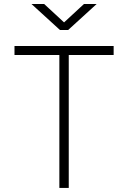

<svg xmlns="http://www.w3.org/2000/svg" viewBox="-20 -918 626 938"><path d="M270 0V-649.4H50.8V-693.4H535.2V-649.4H315.9V0ZM272.9 -771.5 133.8 -898.4H195.8L293 -808.6L390.1 -898.4H452.1L313 -771.5Z"/></svg>

Font: Cascadia Code ExtraLight
Style: Regular
Weight: 200
Monospace: yes
Designer: Aaron Bell
Foundry: Saja Typeworks
Version: Version 2407.024; ttfautohint (v1.8.4)